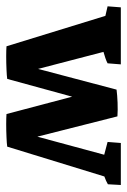

<svg xmlns="http://www.w3.org/2000/svg" viewBox="88 -506 421 638"><g transform="rotate(90 299.0 -186.5)"><path d="M133.3 2.9 32.2 -325.7 0.5 -333 3.9 -377H193.4L189.9 -333Q182.6 -329.1 172.6 -325.7Q162.6 -322.3 151.9 -319.3L208.5 -102.1L277.3 -362.8Q295.4 -365.2 320.6 -366.2Q345.7 -367.2 366.2 -365.7L433.6 -99.6L493.7 -321.8L451.2 -333L454.6 -377H594.2L591.8 -334Q581.1 -327.6 565.9 -322.3L466.8 0.5Q457 2 435.5 2.9Q414.1 3.9 392.1 3.9Q370.1 3.9 358.4 2.9L300.8 -215.3L241.7 0.5Q231.9 2 210.4 2.9Q189 3.9 167 3.9Q145 3.9 133.3 2.9Z"/></g></svg>

Font: Markazi Text
Style: Bold
Weight: 700
Designer: Borna Izadpanah (Arabic designer), Fiona Ross (Arabic design director) and Florian Runge (Latin designer)
Foundry: Borna Izadpanah and Florian Runge
Version: Version 1.001; ttfautohint (v1.8.3)